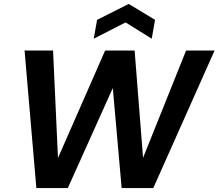

<svg xmlns="http://www.w3.org/2000/svg" viewBox="-20 -957 1112 977"><path d="M165 0 105 -700H250L275 -153L515 -700H665L708 -154L927 -700H1072L760 0H599L554 -509L325 0ZM457 -760 474 -856 635 -937 769 -856 752 -760 619 -843Z"/></svg>

Font: DM Sans 11pt
Style: Bold Italic
Weight: 700
Italic angle: -10°
Version: Version 4.004;gftools[0.9.30]